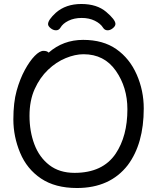

<svg xmlns="http://www.w3.org/2000/svg" viewBox="-20 -919 785 963"><path d="M354 -52Q495 -52 560 -148Q619 -236 619 -371Q619 -481 561 -564Q503 -647 399 -647Q357 -647 309.5 -627.5Q262 -608 221 -569Q180 -530 154 -472.5Q128 -415 128 -338Q128 -260 152.5 -195Q177 -130 227.5 -91Q278 -52 354 -52ZM366 24Q257 24 186 -23.5Q115 -71 81 -152.5Q47 -234 47 -320Q47 -405 63.5 -464Q80 -523 104.5 -568Q129 -613 154 -638.5Q179 -664 198 -664Q216 -664 224 -655Q297 -719 397 -719Q497 -719 563.5 -672.5Q630 -626 665.5 -545.5Q701 -465 701 -375Q701 -198 621 -91Q532 24 366 24ZM520 -767Q505 -767 497 -780Q484 -801 455.5 -815Q427 -829 390 -829Q352 -829 323.5 -815Q295 -801 283 -780Q275 -767 261 -767Q247 -767 234 -777.5Q221 -788 221 -798Q221 -819 260 -855Q310 -899 388 -899Q466 -899 512.5 -859.5Q559 -820 559 -799Q559 -788 546 -777.5Q533 -767 520 -767Z"/></svg>

Font: LXGW WenKai Medium
Style: Regular
Weight: 500
Designer: LXGW / Fontworks Inc.
Foundry: LXGW / Fontworks Inc.
Version: Version 1.501; October 10, 2024